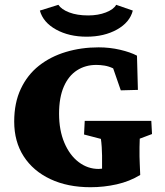

<svg xmlns="http://www.w3.org/2000/svg" viewBox="-20 -782 696 811"><path d="M362.3 8.8Q265.6 8.8 192.9 -25.4Q120.1 -59.6 80.1 -121.6Q40 -183.6 40 -268.6Q40 -347.7 67.9 -406.7Q95.7 -465.8 144.5 -504.4Q193.4 -543 258.3 -562.5Q323.2 -582 396.5 -582Q443.4 -582 487.3 -571.8Q531.2 -561.5 558.6 -546.9L562.5 -402.3L490.2 -400.4L458 -493.2Q439.5 -502 421.4 -504.9Q403.3 -507.8 386.7 -507.8Q340.8 -507.8 305.2 -484.9Q269.5 -461.9 249.5 -416Q229.5 -370.1 229.5 -301.8Q229.5 -231.4 252 -178.7Q274.4 -126 312.5 -97.2Q350.6 -68.4 396.5 -68.4Q402.3 -68.4 413.6 -69.8Q424.8 -71.3 433.6 -72.3L411.1 -20.5V-125Q411.1 -138.7 409.7 -160.6Q408.2 -182.6 406.2 -195.3L335 -213.9L337.9 -271.5H619.1L622.1 -215.8L570.3 -196.3Q569.3 -181.6 569.3 -160.6Q569.3 -139.6 569.3 -121.1Q569.3 -111.3 570.3 -90.3Q571.3 -69.3 572.3 -43Q527.3 -15.6 473.1 -3.4Q418.9 8.8 362.3 8.8ZM470.7 -761.7 541 -737.3Q528.3 -687.5 474.1 -657.2Q419.9 -627 345.7 -627Q271.5 -627 216.8 -657.2Q162.1 -687.5 148.4 -737.3L226.6 -761.7Q239.3 -742.2 272.5 -729.5Q305.7 -716.8 352.5 -716.8Q394.5 -716.8 427.2 -729.5Q460 -742.2 470.7 -761.7Z"/></svg>

Font: Crimson Pro Black
Style: Regular
Weight: 900
Designer: Jacques Le Bailly
Foundry: Baron von Fonthausen
Version: Version 1.003